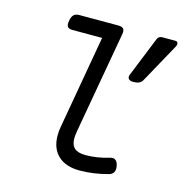

<svg xmlns="http://www.w3.org/2000/svg" viewBox="-99 -732 797 833"><g transform="rotate(15 300.0 -315.5)"><path d="M156.7 -640.6Q140.1 -640.6 131.6 -632.6Q123 -624.5 119.6 -605.5Q116.2 -586.4 121.8 -578.4Q127.4 -570.3 144 -570.3H277.3L203.6 -149.9Q200.2 -131.3 200.2 -111.8Q200.2 -54.2 234.4 -21.7Q268.6 10.7 331.5 10.7Q393.1 10.7 459 -7.3Q489.3 -15.6 481.9 -51.3Q474.6 -85.9 445.3 -77.1Q390.6 -60.5 338.9 -60.5Q305.2 -60.5 289.3 -74.5Q273.4 -88.4 273.4 -118.7Q273.4 -129.9 276.9 -151.4L357.4 -607.4Q360.8 -625.5 354.5 -633.1Q348.1 -640.6 331.5 -640.6ZM529.3 -640.6Q512.2 -640.6 506.3 -625L435.1 -448.2Q429.7 -435.5 435.8 -428.2Q441.9 -420.9 457.5 -420.9Q487.8 -420.9 498 -439.5L595.2 -615.7Q601.1 -626.5 598.6 -633.5Q596.2 -640.6 586.9 -640.6Z"/></g></svg>

Font: Courier Prime Sans
Style: Regular
Weight: 300
Italic angle: -10°
Designer: Alan Dague-Greene
Foundry: Quote-Unquote Apps
Version: Version 3.23